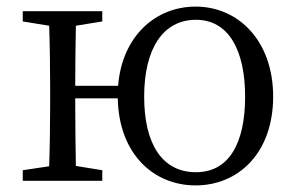

<svg xmlns="http://www.w3.org/2000/svg" viewBox="-20 -548 899 582"><path d="M574 -26C472 -26 417 -111 417 -255C417 -400 474 -488 574 -488C673 -488 723 -396 723 -255C723 -115 675 -26 574 -26ZM208 -288C208 -342 209 -416 210 -470L290 -483V-514H49V-483L129 -470C131 -415 132 -339 132 -286V-228C132 -176 131 -99 129 -44L49 -32V0H290V-32L210 -45C209 -99 208 -178 208 -250H337C340 -82 445 14 573 14C703 14 808 -85 808 -255C808 -425 702 -528 573 -528C451 -528 350 -438 338 -288Z"/></svg>

Font: Shippori Mincho
Style: Regular
Weight: 400
Designer: Bonji Tadano  Ryoko NISHIZUKA  (kana & ideographs); Frank Grießhammer (Latin, Greek & Cyrillic); Wenlong ZHANG  (bopomof
Foundry: Adobe Systems Incorporated
Version: Version 1.003;PS 1.001;hotconv 16.6.54;makeotf.lib2.5.65590